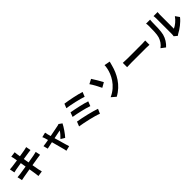

<svg xmlns="http://www.w3.org/2000/svg" viewBox="527 -2821 4946 4946"><g transform="rotate(-45 3000.0 -347.5)"><path d="M884 -428C858 -421 821 -412 782 -404C737 -395 654 -381 562 -366L537 -515C616 -528 690 -539 730 -545C760 -549 800 -556 823 -557L798 -689C774 -682 736 -673 704 -667C670 -660 597 -648 517 -636C509 -681 504 -714 502 -728C498 -752 495 -786 494 -805L351 -785C359 -762 365 -737 371 -709L387 -615C301 -602 223 -591 188 -587C157 -583 127 -581 95 -579L122 -442C152 -449 179 -456 214 -463C245 -468 321 -481 408 -495L433 -345C333 -329 241 -315 195 -308C164 -304 118 -298 91 -297L120 -164C142 -170 176 -176 219 -184C262 -192 353 -208 453 -224C467 -139 479 -69 483 -40C488 -10 491 24 495 61L640 39C631 6 622 -30 616 -60C610 -92 598 -162 583 -245C673 -260 756 -273 805 -281C843 -287 884 -294 911 -296Z M1676 -146C1746 -221 1850 -372 1892 -460L1806 -521C1793 -514 1773 -508 1756 -505C1717 -496 1574 -468 1446 -444L1421 -532C1415 -558 1408 -585 1405 -608L1272 -576C1283 -555 1294 -531 1301 -505C1307 -485 1316 -456 1325 -421C1275 -412 1237 -405 1223 -403C1189 -397 1162 -394 1130 -391L1162 -268C1192 -275 1269 -291 1356 -309C1391 -179 1430 -32 1445 22C1454 50 1460 83 1463 110L1597 77C1590 57 1577 13 1572 -5C1556 -57 1514 -203 1477 -334C1586 -357 1687 -377 1711 -381C1684 -332 1619 -257 1568 -211Z M2285 -783 2238 -665C2379 -647 2663 -583 2779 -540L2830 -665C2704 -709 2416 -767 2285 -783ZM2239 -514 2193 -393C2342 -369 2598 -311 2713 -267L2762 -392C2636 -436 2382 -490 2239 -514ZM2188 -228 2138 -102C2298 -78 2614 -9 2749 47L2804 -78C2667 -129 2359 -201 2188 -228Z M3245 -59 3364 44C3646 -107 3784 -371 3847 -614C3852 -634 3866 -688 3877 -725L3718 -755C3719 -731 3714 -678 3703 -633C3668 -465 3546 -192 3245 -59ZM3095 -684C3149 -609 3223 -471 3264 -382L3396 -457C3359 -527 3272 -680 3223 -750L3095 -684Z M4092 -306C4129 -309 4196 -311 4253 -311H4790C4832 -311 4883 -307 4907 -306V-463C4881 -461 4837 -457 4790 -457H4253C4201 -457 4128 -460 4092 -463Z M5162 44C5247 -32 5310 -130 5340 -243C5367 -344 5370 -545 5370 -663C5370 -704 5376 -749 5377 -754H5230C5236 -729 5239 -702 5239 -662C5239 -541 5238 -362 5210 -276C5182 -191 5133 -106 5045 -44ZM5586 47C5599 37 5610 28 5630 17C5742 -40 5886 -148 5969 -256L5892 -366C5825 -269 5726 -190 5645 -155V-668C5645 -713 5651 -752 5652 -755H5503C5504 -752 5511 -714 5511 -669V-96C5511 -69 5507 -41 5503 -22Z"/></g></svg>

Font: Noto Sans T Chinese Bold
Style: Bold
Weight: 700
Designer: Ryoko NISHIZUKA (kana & ideographs); Paul D. Hunt (Latin, Greek & Cyrillic); Wenlong ZHANG (bopomofo); Sandoll Communica
Foundry: Adobe Systems Incorporated
Version: Version 1.000;PS 1;hotconv 1.0.78;makeotf.lib2.5.61930